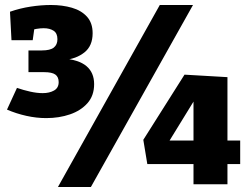

<svg xmlns="http://www.w3.org/2000/svg" viewBox="-20 -738 1002 769"><path d="M165 -265Q126 -265 85.5 -274Q45 -283 8 -299L48 -386Q74 -377 101 -371Q128 -365 151 -365Q178 -365 196.5 -375.5Q215 -386 215 -409Q215 -430 201.5 -439.5Q188 -449 157 -449H94V-536H148Q181 -536 195.5 -547.5Q210 -559 210 -581Q210 -605 194.5 -615Q179 -625 155 -625Q142 -625 127 -622.5Q112 -620 98 -616L119 -634L111 -577H26L20 -691Q60 -705 102.5 -711.5Q145 -718 184 -718Q230 -718 268 -707Q306 -696 328.5 -671Q351 -646 351 -605Q351 -554 318 -528Q285 -502 238 -498L231 -504Q296 -499 326.5 -473Q357 -447 357 -401Q357 -355 330.5 -325Q304 -295 260.5 -280Q217 -265 165 -265ZM212 11 620 -718H753L344 11ZM755 -108 770 -81H570L554 -178L719 -439L891 -429V-156L860 -175H942V-81H860L891 -108V0H755ZM773 -175 755 -156V-363L774 -362L637 -139L620 -175Z"/></svg>

Font: Bitter Thin ExtraBold
Style: Regular
Weight: 800
Version: Version 3.020